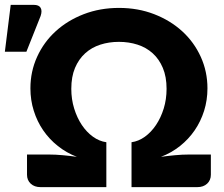

<svg xmlns="http://www.w3.org/2000/svg" viewBox="-78 -769 920 789"><path d="M0 0ZM462.5 0V-184.5Q491.5 -188.5 517.5 -207.2Q543.5 -226 563.2 -255.5Q583 -285 594.8 -323Q606.5 -361 606.5 -404Q606.5 -453.5 591.2 -489.8Q576 -526 549.5 -550Q523 -574 487.2 -585.5Q451.5 -597 410.5 -597Q370 -597 334.2 -585.5Q298.5 -574 272 -550Q245.5 -526 230.2 -489.8Q215 -453.5 215 -404Q215 -361 226.8 -323Q238.5 -285 258.2 -255.5Q278 -226 304 -207.2Q330 -188.5 359 -184.5V0H89Q63.5 0 48.2 -14.2Q33 -28.5 33 -51V-134H122Q150.5 -134 180 -131.2Q209.5 -128.5 238 -124.5Q195 -141 159.8 -169Q124.5 -197 99.5 -233.5Q74.5 -270 60.8 -313.8Q47 -357.5 47 -406Q47 -475 74.5 -535.5Q102 -596 150.8 -640.5Q199.5 -685 266.2 -710.8Q333 -736.5 411 -736.5Q489 -736.5 555.5 -710.8Q622 -685 670.8 -640.5Q719.5 -596 747 -535.5Q774.5 -475 774.5 -406Q774.5 -357.5 760.8 -313.8Q747 -270 722 -233.5Q697 -197 661.8 -169Q626.5 -141 583.5 -124.5Q612 -128.5 641.5 -131.2Q671 -134 699.5 -134H788.5V-51Q788.5 -28.5 773.2 -14.2Q758 0 732.5 0ZM-58 -556.5 -34 -749H61Q82 -749 89 -736.8Q96 -724.5 89 -703.5L30.5 -556.5Z"/></svg>

Font: Lato Black
Style: Regular
Weight: 900
Designer: Lukasz Dziedzic
Foundry: tyPoland Lukasz Dziedzic
Version: Version 2.007; 2014-02-27